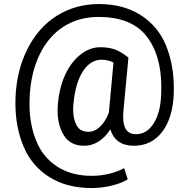

<svg xmlns="http://www.w3.org/2000/svg" viewBox="-20 -719 938 960"><path d="M848.6 -245.1C849.1 -256.3 849.1 -267.1 849.1 -278.3C849.1 -356.9 835.9 -428.2 809.6 -492.7C782.7 -557.1 740.7 -607.4 682.6 -644C624.5 -680.7 555.2 -698.7 474.1 -698.7C396.5 -698.7 326.7 -679.2 264.6 -640.6C202.6 -601.6 153.8 -546.4 117.7 -475.1C81.5 -403.3 61.5 -322.8 57.6 -233.4C57.1 -222.7 57.1 -211.9 57.1 -201.2C57.1 -122.6 70.8 -50.8 98.1 14.2C125.5 79.1 168.5 129.9 227.1 166.5C285.6 203.1 355.5 221.2 437 221.2C471.2 221.2 504.9 217.3 538.6 209C571.8 200.7 598.6 190.4 618.7 177.7L600.6 121.6C581.1 132.8 556.6 142.1 527.3 149.4C497.6 156.7 468.3 160.2 439 160.2C371.1 160.2 313 144.5 265.1 113.3C216.8 81.5 182.1 38.6 160.2 -17.1C138.2 -72.3 127.4 -132.8 127.4 -199.2C127.4 -210.4 127.9 -222.2 128.4 -233.4C131.8 -313.5 148.4 -384.3 177.7 -445.3C236.3 -567.9 341.3 -634.3 472.2 -634.3C581.1 -634.3 660.6 -603 710.9 -540C761.2 -477.1 786.6 -391.6 786.6 -283.7C786.6 -271 786.1 -258.3 785.6 -245.1C783.7 -186.5 771.5 -139.2 748.5 -102.5C725.6 -65.9 695.8 -47.9 659.2 -47.9C616.7 -47.9 595.7 -77.1 595.7 -136.2C595.7 -144 596.2 -152.3 596.7 -160.6L622.1 -431.2C596.2 -451.7 572.8 -465.3 551.8 -472.7C530.8 -479.5 507.3 -482.9 481 -482.9C446.8 -482.9 414.1 -470.7 383.3 -446.8C320.8 -398.4 279.8 -311 270 -203.6C268.6 -189.9 268.1 -176.8 268.1 -164.1C268.1 -115.7 278.8 -74.7 300.3 -41C321.3 -7.3 355 9.8 401.4 9.8C449.7 9.8 496.6 -17.1 531.7 -72.3C548.8 -17.6 587.9 9.8 648.9 9.8C708 9.8 754.9 -13.2 790 -58.6C825.2 -104 844.7 -166.5 848.6 -245.1ZM347.7 -203.6C354 -270.5 369.6 -323.7 394.5 -362.3C419.4 -400.9 450.7 -420.4 488.8 -420.4C509.8 -420.4 529.3 -415.5 547.4 -406.2L524.4 -156.2C501 -94.2 462.4 -60.1 423.3 -60.1C394.5 -60.1 374.5 -70.8 363.3 -92.3C351.6 -113.8 345.7 -139.6 345.7 -169.9C345.7 -180.7 346.2 -191.9 347.7 -203.6Z"/></svg>

Font: Shabnam
Style: Regular
Weight: 400
Foundry: DejaVu fonts team - Redesigned by Saber Rastikerdar - Based on Vazir font
Version: Version 5.0.1